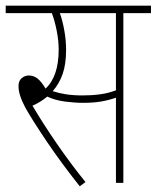

<svg xmlns="http://www.w3.org/2000/svg" viewBox="-20 -642 550 674"><path d="M413 -596V0H387V-299Q361 -290 334 -285.5Q307 -281 271 -281Q243 -281 208 -285.5Q173 -290 146 -303Q122 -283 94 -271Q131 -208 180 -137Q229 -66 280 -3L260 12Q195 -70 145 -144Q95 -218 69 -264Q56 -289 50.5 -306.5Q45 -324 45 -340Q45 -358 56 -367.5Q67 -377 81 -377Q98 -377 111.5 -366.5Q125 -356 140 -331Q186 -374 186 -468Q186 -499 179 -534.5Q172 -570 162 -596H0V-622H510V-596ZM270 -307Q303 -307 332 -311Q361 -315 387 -325V-596H190Q199 -572 205.5 -536.5Q212 -501 212 -467Q212 -417 200 -382.5Q188 -348 165 -322Q186 -315 211.5 -311Q237 -307 270 -307Z"/></svg>

Font: Noto Sans Devanagari UI Condensed Thin
Style: Regular
Weight: 100
Width: 3
Designer: Jelle Bosma - Monotype Design Team
Foundry: Monotype Imaging Inc.
Version: Version 2.004; ttfautohint (v1.8.4.7-5d5b)